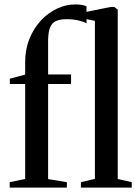

<svg xmlns="http://www.w3.org/2000/svg" viewBox="-20 -850 624 870"><path d="M24 0V-24.5L94 -39V-469.5H24.5V-493.5L94 -512V-567.5Q94 -626.5 113.5 -674.5Q133 -722.5 165.8 -757.5Q198.5 -792.5 239 -811.2Q279.5 -830 321.5 -830Q341 -830 353.5 -827.2Q366 -824.5 372 -821.5V-744Q360.5 -751.5 336.2 -757.2Q312 -763 281 -763Q251.5 -763 233.2 -754.5Q215 -746 206.5 -724.5Q198 -703 198 -663.5V-512.5H302V-469.5H198V-38.5L283 -24.5V0ZM410 -39.5V-755.5L343.5 -769V-790.5L481.5 -818.5H498L513.5 -806V-39L577 -24.5V0H346.5V-24.5Z"/></svg>

Font: Merriweather 120pt Medium
Style: Regular
Weight: 500
Version: Version 2.100